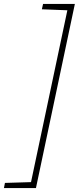

<svg xmlns="http://www.w3.org/2000/svg" viewBox="-27 -838 399 972"><path d="M-7 114H155L352 -818H191L185 -791L314 -786L130 84L-2 88Z"/></svg>

Font: Advent Pro ExtraLight
Style: Italic
Weight: 250
Italic angle: -12°
Version: Version 3.000